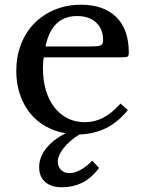

<svg xmlns="http://www.w3.org/2000/svg" viewBox="-20 -560 613 814"><path d="M400 152Q365 198 326 216Q287 234 243 234Q197 234 171.5 211.5Q146 189 146 149Q146 107 175 70Q204 33 258 5Q211 -3 172.5 -25Q134 -47 106.5 -81.5Q79 -116 64 -161Q49 -206 49 -259Q49 -320 69 -372Q89 -424 125.5 -461Q162 -498 212.5 -519Q263 -540 323 -540Q420 -540 473 -487.5Q526 -435 526 -337Q526 -323 520.5 -320Q515 -317 495 -317H166Q164 -309 163 -297.5Q162 -286 162 -272Q162 -220 174.5 -177.5Q187 -135 210.5 -105Q234 -75 266.5 -58.5Q299 -42 339 -42Q381 -42 417 -60.5Q453 -79 491 -121L522 -93Q479 -41 429 -16.5Q379 8 317 10Q275 36 250 67.5Q225 99 225 126Q225 146 238.5 160Q252 174 276 174Q295 174 320 161Q345 148 371 121ZM357 -363Q377 -363 389 -364Q401 -365 407 -368Q413 -371 415 -376.5Q417 -382 417 -391Q417 -437 387.5 -464.5Q358 -492 307 -492Q199 -492 173 -363Z"/></svg>

Font: Libre Baskerville
Style: Regular
Weight: 400
Designer: Pablo Impallari, Rodrigo Fuenzalida
Foundry: Pablo Impallari, Rodrigo Fuenzalida
Version: Version 1.000; ttfautohint (v0.93) -l 8 -r 50 -G 200 -x 14 -